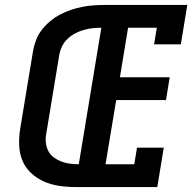

<svg xmlns="http://www.w3.org/2000/svg" viewBox="-20 -755 790 775"><path d="M283 0Q250 0 217.5 -5Q185 -10 157 -22.5Q129 -35 106 -56Q83 -77 71 -105.5Q59 -134 57.5 -166.5Q56 -199 61 -232L113 -547Q117 -570 125 -592Q133 -614 148 -633.5Q163 -653 182 -669Q201 -685 223 -696.5Q245 -708 267.5 -715.5Q290 -723 313 -727.5Q336 -732 358.5 -733.5Q381 -735 404 -735H736L710 -576H602L613 -643H497L464 -443H665L650 -351H449L406 -92H522L533 -159H641L615 0ZM298 -92 389 -643Q371 -643 353 -641Q335 -639 317.5 -634Q300 -629 283 -620Q266 -611 252 -597.5Q238 -584 230 -567Q222 -550 219 -532L167 -217Q163 -198 165 -180Q167 -162 174.5 -146.5Q182 -131 196 -120.5Q210 -110 226.5 -103.5Q243 -97 261 -94.5Q279 -92 298 -92Z"/></svg>

Font: Iosevka Etoile Semibold
Style: Italic
Weight: 600
Italic angle: -9°
Designer: Belleve Invis
Foundry: Belleve Invis
Version: Version 22.1.2; ttfautohint (v1.8.4)